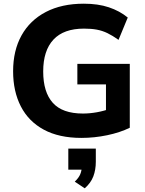

<svg xmlns="http://www.w3.org/2000/svg" viewBox="-20 -736 785 1040"><path d="M421 11Q300 11 217.5 -33.5Q135 -78 93 -159.5Q51 -241 51 -350Q51 -462 96.5 -544Q142 -626 228 -671Q314 -716 434 -716Q511 -716 569.5 -696.5Q628 -677 672 -641L622 -520Q590 -543 562 -556.5Q534 -570 504 -575.5Q474 -581 435 -581Q325 -581 269.5 -521.5Q214 -462 214 -349Q214 -237 266 -179Q318 -121 429 -121Q466 -121 505 -128Q544 -135 582 -149L554 -89V-279H399V-390H683V-44Q630 -18 560.5 -3.5Q491 11 421 11ZM439 284 385 248Q407 227 415 207Q423 187 423 165L454 183H350V69H499V140Q499 184 485.5 219.5Q472 255 439 284Z"/></svg>

Font: Mulish ExtraLight ExtraBold
Style: Regular
Weight: 800
Version: Version 3.603